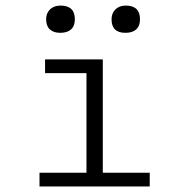

<svg xmlns="http://www.w3.org/2000/svg" viewBox="-20 -675 654 695"><path d="M198.2 -556.2Q173.8 -556.2 160.4 -568.6Q147 -581.1 147 -605Q147 -627.4 161.1 -641.1Q175.3 -654.8 199.2 -654.8Q251 -654.8 251 -605Q251 -581.1 237.3 -568.6Q223.6 -556.2 198.2 -556.2ZM434.1 -556.2Q383.8 -556.2 383.8 -605Q383.8 -627.4 397.9 -641.1Q412.1 -654.8 435.1 -654.8Q486.8 -654.8 486.8 -605Q486.8 -581.1 473.1 -568.6Q459.5 -556.2 434.1 -556.2ZM123 -49.8H293V-410.2H143.1V-460H352.1V-49.8H522V0H123Z"/></svg>

Font: IntelOne Mono Light
Style: Regular
Weight: 300
Designer: Fred Shallcrass
Foundry: Frere-Jones Type LLC
Version: Version 1.200;hotconv 1.1.0;makeotfexe 2.6.0;FJTRelease1.2